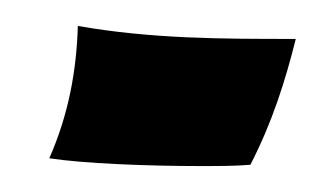

<svg xmlns="http://www.w3.org/2000/svg" viewBox="-20 -122 259 148"><path d="M40 -102C39 -68 33 -34 18 0C44 4 93 6 134 6C148 6 162 6 173 5C190 -28 200 -60 208 -92C151 -92 97 -92 40 -102Z"/></svg>

Font: Ruslan Display
Style: Regular
Weight: 400
Designer: Denis Masharov, Vladimir Rabdu
Foundry: Denis Masharov, Vladimir Rabdu
Version: Version 1.001